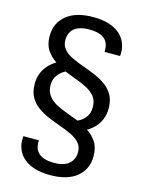

<svg xmlns="http://www.w3.org/2000/svg" viewBox="-130 -774 769 1031"><g transform="rotate(15 255.0 -258.0)"><path d="M252 182Q202 182 165.5 170.5Q129 159 105.5 139Q82 119 70.5 92.5Q59 66 59 37Q59 33 59.5 27Q60 21 60 17H146V29Q146 44 150.5 58.5Q155 73 167 85.5Q179 98 201 105.5Q223 113 257 113Q292 113 316 102.5Q340 92 353 72Q366 52 366 24Q366 -6 348.5 -26Q331 -46 302.5 -60Q274 -74 240 -86Q206 -98 172 -112Q138 -126 109.5 -146Q81 -166 63.5 -196Q46 -226 46 -271Q46 -302 56 -328Q66 -354 84.5 -375Q103 -396 129 -411Q98 -431 77.5 -461.5Q57 -492 57 -540Q57 -577 71 -606Q85 -635 111 -656Q137 -677 174 -687.5Q211 -698 258 -698Q308 -698 344.5 -686.5Q381 -675 404.5 -655Q428 -635 439.5 -608.5Q451 -582 451 -553Q451 -549 451 -543Q451 -537 450 -533H364V-545Q364 -560 359.5 -574.5Q355 -589 343 -601.5Q331 -614 309 -621Q287 -628 253 -628Q218 -628 193.5 -618Q169 -608 156.5 -588Q144 -568 144 -540Q144 -510 161.5 -490Q179 -470 207.5 -456Q236 -442 270 -430Q304 -418 338 -404Q372 -390 400.5 -370Q429 -350 446.5 -320Q464 -290 464 -245Q464 -214 454 -187.5Q444 -161 425.5 -140.5Q407 -120 381 -105Q412 -85 432 -54.5Q452 -24 452 24Q452 61 438.5 90Q425 119 399 140Q373 161 336 171.5Q299 182 252 182ZM319 -139Q347 -151 363.5 -174Q380 -197 380 -229Q380 -264 363 -286.5Q346 -309 318 -324Q290 -339 256.5 -351Q223 -363 189 -377Q163 -364 146.5 -341Q130 -318 130 -287Q130 -252 147 -229Q164 -206 191.5 -191Q219 -176 252.5 -164Q286 -152 319 -139Z"/></g></svg>

Font: Archivo SemiCondensed
Style: Regular
Weight: 400
Width: 4
Designer: Hector Gatti
Foundry: Omnibus-Type
Version: Version 2.001